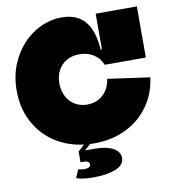

<svg xmlns="http://www.w3.org/2000/svg" viewBox="-104 -875 1054 1184"><g transform="rotate(-10 423.0 -283.0)"><path d="M426 14Q334 14 258 -15.2Q182 -44.5 126.8 -98.2Q71.5 -152 41.2 -225.5Q11 -299 11 -388Q11 -476 40 -548.8Q69 -621.5 118.5 -674.8Q168 -728 230.8 -757Q293.5 -786 361 -786Q424 -786 467.8 -760Q511.5 -734 535.8 -681.5Q560 -629 565 -549H613L573 -452Q557.5 -494 519 -518.5Q480.5 -543 430 -543Q384.5 -543 350.2 -523.5Q316 -504 297 -469Q278 -434 278 -388Q278 -353 288.8 -323.8Q299.5 -294.5 319.2 -273.2Q339 -252 366.2 -240.5Q393.5 -229 426 -229Q465.5 -229 497 -246Q528.5 -263 548.2 -293.2Q568 -323.5 573 -364L837 -327Q823.5 -225 768.2 -148.2Q713 -71.5 625.2 -28.8Q537.5 14 426 14ZM573 -452V-772H831V-452ZM301 154Q310 157 318.8 158.5Q327.5 160 337 160Q356.5 160 367.2 154Q378 148 378 137Q378 126.5 368.8 120.2Q359.5 114 343 114H322V47H417Q498 47 538.5 70.5Q579 94 579 131Q579 177.5 523.5 198.8Q468 220 383 220Q348 220 322.8 216.2Q297.5 212.5 278 206ZM434 -53H474L362 47H322Z"/></g></svg>

Font: Hepta Slab ExtraLight Black
Style: Regular
Weight: 900
Version: Version 1.102